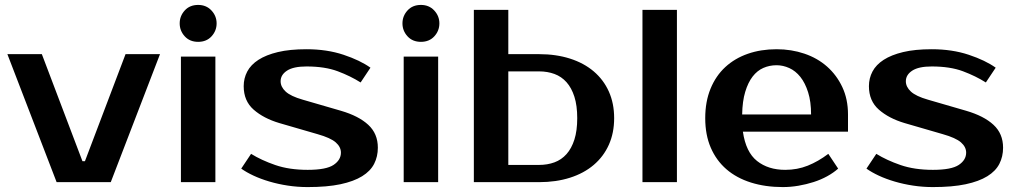

<svg xmlns="http://www.w3.org/2000/svg" viewBox="-20 -740 4125 780"><path d="M430 0H210L10 -520H150L315 -85H325L490 -520H630Z M855 0H715V-510H855ZM860 -645Q860 -615 839.5 -592.5Q819 -570 785 -570Q751 -570 730.5 -592.5Q710 -615 710 -645Q710 -675 730.5 -697.5Q751 -720 785 -720Q818 -720 839 -697.5Q860 -675 860 -645Z M1120 -410Q1120 -387 1140.5 -368Q1161 -349 1210 -335L1365 -290Q1437 -269 1476 -233Q1515 -197 1515 -140Q1515 -104 1500 -74.5Q1485 -45 1451 -24Q1417 -3 1363 8.5Q1309 20 1230 20Q1189 20 1149.5 14Q1110 8 1074.5 -2.5Q1039 -13 1010 -26.5Q981 -40 960 -55L1000 -115Q1042 -89 1098.5 -69.5Q1155 -50 1230 -50Q1305 -50 1335 -70Q1365 -90 1365 -120Q1365 -143 1344 -161.5Q1323 -180 1270 -195L1115 -240Q1051 -259 1010.5 -294.5Q970 -330 970 -390Q970 -422 984.5 -449.5Q999 -477 1030 -497Q1061 -517 1109 -528.5Q1157 -540 1225 -540Q1308 -540 1375.5 -517.5Q1443 -495 1485 -465L1445 -405Q1404 -431 1352 -450.5Q1300 -470 1225 -470Q1172 -470 1146 -453Q1120 -436 1120 -410Z M1760 0H1620V-510H1760ZM1765 -645Q1765 -615 1744.5 -592.5Q1724 -570 1690 -570Q1656 -570 1635.5 -592.5Q1615 -615 1615 -645Q1615 -675 1635.5 -697.5Q1656 -720 1690 -720Q1723 -720 1744 -697.5Q1765 -675 1765 -645Z M2170 -70Q2204 -70 2232.5 -80.5Q2261 -91 2281.5 -114Q2302 -137 2313.5 -173Q2325 -209 2325 -260Q2325 -311 2313.5 -347Q2302 -383 2281.5 -406Q2261 -429 2232.5 -439.5Q2204 -450 2170 -450H2045V-70ZM1905 0V-700H2045V-520H2170Q2239 -520 2295.5 -502Q2352 -484 2392 -450Q2432 -416 2453.5 -368Q2475 -320 2475 -260Q2475 -200 2453.5 -152Q2432 -104 2392 -70Q2352 -36 2295.5 -18Q2239 0 2170 0Z M2730 0H2590V-700H2730Z M3170 -50Q3219 -50 3261.5 -67Q3304 -84 3345 -115L3385 -55Q3366 -38 3340.5 -24Q3315 -10 3285.5 -0.5Q3256 9 3224 14.5Q3192 20 3160 20Q3089 20 3030.5 1.5Q2972 -17 2931 -52.5Q2890 -88 2867.5 -140Q2845 -192 2845 -260Q2845 -327 2866.5 -379.5Q2888 -432 2926.5 -467.5Q2965 -503 3018 -521.5Q3071 -540 3135 -540Q3195 -540 3248 -522Q3301 -504 3340 -469.5Q3379 -435 3402 -386Q3425 -337 3425 -275V-205H2998Q3010 -122 3055.5 -86Q3101 -50 3170 -50ZM3135 -475Q3106 -475 3081 -464Q3056 -453 3037.5 -429Q3019 -405 3007.5 -367Q2996 -329 2995 -275H3275Q3275 -327 3263 -365Q3251 -403 3231.5 -427.5Q3212 -452 3186.5 -463.5Q3161 -475 3135 -475Z M3660 -410Q3660 -387 3680.5 -368Q3701 -349 3750 -335L3905 -290Q3977 -269 4016 -233Q4055 -197 4055 -140Q4055 -104 4040 -74.5Q4025 -45 3991 -24Q3957 -3 3903 8.5Q3849 20 3770 20Q3729 20 3689.5 14Q3650 8 3614.5 -2.5Q3579 -13 3550 -26.5Q3521 -40 3500 -55L3540 -115Q3582 -89 3638.5 -69.5Q3695 -50 3770 -50Q3845 -50 3875 -70Q3905 -90 3905 -120Q3905 -143 3884 -161.5Q3863 -180 3810 -195L3655 -240Q3591 -259 3550.5 -294.5Q3510 -330 3510 -390Q3510 -422 3524.5 -449.5Q3539 -477 3570 -497Q3601 -517 3649 -528.5Q3697 -540 3765 -540Q3848 -540 3915.5 -517.5Q3983 -495 4025 -465L3985 -405Q3944 -431 3892 -450.5Q3840 -470 3765 -470Q3712 -470 3686 -453Q3660 -436 3660 -410Z"/></svg>

Font: Prosto One
Style: Regular
Weight: 400
Designer: Pavel Emelyanov and Jovanny lemonad
Foundry: Pavel Emelyanov and Jovanny Lemonad
Version: Version 1.001